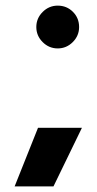

<svg xmlns="http://www.w3.org/2000/svg" viewBox="-20 -513 344 682"><path d="M109 -417Q109 -448 131.5 -470.5Q154 -493 185 -493Q217 -493 239 -471Q261 -449 261 -417Q261 -386 238.5 -363.5Q216 -341 185 -341Q154 -341 131.5 -363.5Q109 -386 109 -417ZM115 -59H271L170 149H32Z"/></svg>

Font: Prompt SemiBold
Style: Regular
Weight: 600
Designer: Katatrad Team
Foundry: CadsonDemak
Version: Version 1.001